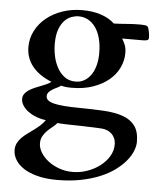

<svg xmlns="http://www.w3.org/2000/svg" viewBox="-54 -506 706 866"><g transform="rotate(5 299.0 -73.5)"><path d="M284.2 -460.4Q331.1 -460.4 368.2 -448.2Q405.3 -436 430.2 -412.6Q460.9 -413.6 489 -416Q517.1 -418.5 549.3 -418.5Q560.5 -418.5 567.6 -417.7Q574.7 -417 578.6 -415.3Q582.5 -413.6 584.5 -410.9Q586.4 -408.2 587.4 -404.3Q590.8 -392.1 592.3 -382.3Q593.8 -372.6 593.8 -362.3Q593.8 -354 587.6 -351.3Q581.5 -348.6 563 -348.6H473.6Q480.5 -337.4 487.1 -322.3Q493.7 -307.1 493.7 -283.7Q493.7 -250 478.5 -218Q463.4 -186 434.1 -161.6Q404.8 -137.2 362.5 -122.3Q320.3 -107.4 266.1 -107.4Q249.5 -107.4 239.3 -108.6Q229 -109.9 217.8 -112.8Q210.9 -106.9 200.7 -102.3Q190.4 -97.7 180.7 -91.8Q170.9 -85.9 164.1 -78.4Q157.2 -70.8 157.2 -59.1Q157.2 -38.6 193.1 -29.5Q229 -20.5 309.1 -20Q370.1 -19.5 420.2 -16.6Q470.2 -13.7 505.9 -1.2Q541.5 11.2 561 37.4Q580.6 63.5 580.6 110.4Q580.6 129.9 571.3 152.6Q562 175.3 543.2 197.8Q524.4 220.2 496.1 241Q467.8 261.7 429.4 277.6Q391.1 293.5 342.8 303Q294.4 312.5 236.3 312.5Q185.1 312.5 147 302.5Q108.9 292.5 84 275.9Q59.1 259.3 46.6 238Q34.2 216.8 34.2 194.3Q34.2 177.2 41 163.6Q47.9 149.9 59.1 138.4Q70.3 127 84.2 116.9Q98.1 106.9 112.3 96.4Q126.5 85.9 139.6 74.5Q152.8 63 162.6 48.3Q136.7 44.9 115.5 36.1Q94.2 27.3 79.3 15.6Q64.5 3.9 56.2 -10Q47.9 -23.9 47.9 -38.1Q47.9 -51.3 54.9 -61Q62 -70.8 73.5 -78.4Q85 -85.9 99.6 -92.3Q114.3 -98.6 129.9 -104.5Q139.6 -108.4 150.6 -113Q161.6 -117.7 173.3 -126Q115.2 -149.4 85.4 -187Q55.7 -224.6 55.7 -273.9Q55.7 -313 73.2 -347.2Q90.8 -381.3 121.6 -406.5Q152.3 -431.6 194.1 -446Q235.8 -460.4 284.2 -460.4ZM145.5 154.3Q145.5 174.8 158 195.6Q170.4 216.3 191.7 232.9Q212.9 249.5 241.7 260Q270.5 270.5 303.2 270.5Q337.4 270.5 369.6 259Q401.9 247.6 426.8 228.5Q451.7 209.5 466.8 184.3Q481.9 159.2 481.9 131.8Q481.9 115.7 476.8 103.5Q471.7 91.3 462.9 83Q454.1 74.7 442.4 69.8Q430.7 64.9 418 64Q407.7 63 383.8 62.3Q359.9 61.5 330.1 60.5Q312 60.1 294.4 59.8Q276.9 59.6 262 59.1Q247.1 58.6 235.1 58.1Q223.1 57.6 216.3 56.6Q207 67.4 194.8 76.9Q182.6 86.4 171.6 97.4Q160.6 108.4 153.1 122.1Q145.5 135.7 145.5 154.3ZM376.5 -272.9Q376.5 -310.5 368.7 -340.1Q360.8 -369.6 346.4 -389.9Q332 -410.2 312.5 -420.7Q293 -431.2 269.5 -431.2Q255.4 -431.2 238.5 -425.5Q221.7 -419.9 207 -405Q192.4 -390.1 182.6 -364.3Q172.9 -338.4 172.9 -297.9Q172.9 -272 178.7 -243.7Q184.6 -215.3 197.5 -191.4Q210.4 -167.5 231 -152.1Q251.5 -136.7 280.8 -136.7Q302.7 -136.7 320.3 -146.7Q337.9 -156.7 350.3 -174.6Q362.8 -192.4 369.6 -217.5Q376.5 -242.7 376.5 -272.9Z"/></g></svg>

Font: Cardo
Style: Bold
Weight: 700
Designer: David J. Perry
Foundry: David J. Perry
Version: Version 1.0011